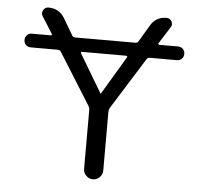

<svg xmlns="http://www.w3.org/2000/svg" viewBox="-52 -784 874 838"><g transform="rotate(5 385.0 -365.0)"><path d="M290 -550Q287 -550 285.5 -547.5Q284 -545 286 -543L385 -377Q385 -376 386 -376Q388 -376 388 -377L487 -543Q489 -545 487.5 -547.5Q486 -550 483 -550ZM65 -550Q52 -550 43.5 -558.5Q35 -567 35 -580Q35 -593 43.5 -601.5Q52 -610 65 -610H147Q150 -610 151.5 -612.5Q153 -615 151 -617L105 -690Q97 -703 104.5 -716.5Q112 -730 127 -730Q174 -730 198 -690L241 -617Q245 -610 254 -610H518Q527 -610 531 -617L575 -691Q598 -730 644 -730Q659 -730 666.5 -717Q674 -704 666 -691L619 -617Q617 -615 618.5 -612.5Q620 -610 623 -610H705Q718 -610 726.5 -601.5Q735 -593 735 -580Q735 -567 726.5 -558.5Q718 -550 705 -550H586Q578 -550 573 -543L431 -316Q427 -309 427 -300V-42Q427 -25 414.5 -12.5Q402 0 385 0Q368 0 355.5 -12.5Q343 -25 343 -42V-300Q343 -309 339 -316L197 -543Q192 -550 184 -550Z"/></g></svg>

Font: Rounded Mplus 1c
Style: Regular
Weight: 400
Version: Version 1.059.20150529